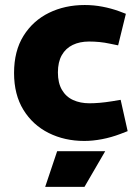

<svg xmlns="http://www.w3.org/2000/svg" viewBox="-20 -545 533 754"><path d="M310.9 8.5Q234 8.5 171.3 -22.7Q108.6 -54 71.9 -113.7Q35.2 -173.4 35.2 -258.4Q35.2 -344.9 72.4 -404.4Q109.6 -463.9 172.3 -494.6Q235 -525.3 312.9 -525.3Q347.9 -525.3 382.1 -518.8Q416.3 -512.3 447.8 -500.9L474.3 -490.8L443.9 -366.9L411.9 -373.4Q391.3 -377.9 371.1 -379.9Q350.8 -381.9 329.8 -381.9Q293.2 -381.9 265.6 -368.6Q238 -355.3 222.7 -328.4Q207.4 -301.5 207.4 -260.4Q207.4 -219.3 223.2 -192.2Q239 -165 267.1 -152.2Q295.2 -139.4 331.3 -139.4Q349.4 -139.4 370.9 -141.2Q392.4 -142.9 420.4 -147.4L453.8 -153L481.3 -30L452.8 -19Q417.3 -5.5 380.9 1.5Q344.4 8.5 310.9 8.5ZM157.4 188.9 204.4 48.9H393.1L311.7 188.9Z"/></svg>

Font: REM Medium
Style: Regular
Weight: 500
Designer: Octavio Pardo
Foundry: Ashler Design
Version: Version 1.005;gftools[0.9.28]